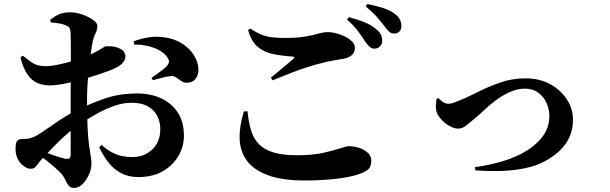

<svg xmlns="http://www.w3.org/2000/svg" viewBox="-20 -858 3020 951"><path d="M665 19Q616 19 579.5 -0.5Q543 -20 517 -53.5Q491 -87 471 -129L484 -140Q509 -115 546.5 -97.5Q584 -80 635 -80Q695 -80 734.5 -118Q774 -156 774 -219Q774 -252 760 -281.5Q746 -311 714.5 -330Q683 -349 631 -349Q589 -349 544 -333Q499 -317 455 -292Q411 -267 370 -240Q342 -221 309.5 -192.5Q277 -164 248.5 -134.5Q220 -105 199 -83Q175 -58 163 -40Q151 -22 134 -22Q120 -22 108.5 -28.5Q97 -35 86 -45Q71 -61 64 -79.5Q57 -98 57 -119Q57 -151 65 -160.5Q73 -170 97 -170Q115 -169 128.5 -173Q142 -177 157 -184Q174 -193 206 -215.5Q238 -238 278 -264.5Q318 -291 358 -311Q429 -346 500.5 -370.5Q572 -395 659 -395Q727 -395 779 -370.5Q831 -346 861 -300Q891 -254 891 -185Q891 -133 864 -86Q837 -39 786.5 -10Q736 19 665 19ZM347 73Q329 73 319.5 60.5Q310 48 302.5 31Q295 14 280 -2Q263 -19 244.5 -35Q226 -51 208.5 -64.5Q191 -78 174 -90L190 -111Q210 -102 231 -94Q252 -86 270.5 -80.5Q289 -75 302 -72Q318 -69 324 -74.5Q330 -80 330 -93Q330 -141 330 -217.5Q330 -294 330 -381Q330 -410 330.5 -454Q331 -498 331 -544.5Q331 -591 331 -630Q331 -669 330 -688Q329 -713 324 -720Q319 -727 305 -733Q291 -739 273 -742Q255 -745 231 -747L229 -760Q251 -778 273.5 -787.5Q296 -797 327 -797Q356 -797 386.5 -786.5Q417 -776 439.5 -760.5Q462 -745 462 -730Q462 -709 453 -692.5Q444 -676 439 -652Q435 -630 430 -596Q425 -562 420.5 -521Q416 -480 413.5 -439Q411 -398 411 -363Q411 -276 414 -221.5Q417 -167 421.5 -135Q426 -103 429.5 -84Q433 -65 433 -48Q433 -21 420.5 7Q408 35 388.5 54Q369 73 347 73ZM227 -435Q194 -435 166 -446.5Q138 -458 116.5 -488.5Q95 -519 81 -574L94 -582Q118 -562 135.5 -550Q153 -538 171 -534Q189 -530 211 -530Q236 -531 269 -538Q302 -545 334.5 -554.5Q367 -564 392 -573Q428 -587 451.5 -599.5Q475 -612 488 -620.5Q501 -629 507 -629Q511 -629 525.5 -629Q540 -629 557 -624Q574 -619 587 -609Q600 -599 601 -578Q601 -548 559 -525Q541 -515 514.5 -505.5Q488 -496 458.5 -486Q429 -476 401 -468Q387 -464 355.5 -456Q324 -448 288.5 -441.5Q253 -435 227 -435ZM903 -448Q891 -448 878.5 -456.5Q866 -465 853 -474Q840 -483 827 -481Q809 -480 781.5 -472.5Q754 -465 737 -461L730 -472Q740 -479 755 -489.5Q770 -500 784 -511Q798 -522 804 -528Q814 -539 816.5 -548.5Q819 -558 811 -570Q797 -594 769 -609Q741 -624 708 -631Q675 -638 645 -637L642 -653Q672 -665 709.5 -672Q747 -679 788 -674Q840 -668 879 -644Q918 -620 940 -585.5Q962 -551 963 -513Q963 -487 948.5 -467.5Q934 -448 903 -448Z M1833 -617Q1820 -618 1810 -627Q1800 -636 1788 -653Q1775 -674 1755 -701.5Q1735 -729 1699 -761L1708 -773Q1751 -762 1786.5 -747.5Q1822 -733 1846 -711Q1862 -698 1868 -683.5Q1874 -669 1873 -655Q1873 -639 1862 -628Q1851 -617 1833 -617ZM1491 36Q1378 36 1307.5 10Q1237 -16 1203 -62Q1169 -108 1167 -170Q1165 -232 1188 -306L1206 -307Q1211 -253 1223.5 -212Q1236 -171 1263 -143.5Q1290 -116 1336 -102.5Q1382 -89 1453 -89Q1527 -89 1579 -100.5Q1631 -112 1664 -123Q1697 -134 1710 -134Q1731 -134 1756 -126.5Q1781 -119 1800 -103Q1819 -87 1819 -63Q1819 -36 1807 -22.5Q1795 -9 1760 4Q1718 19 1645.5 27.5Q1573 36 1491 36ZM1322 -474Q1349 -495 1380.5 -522Q1412 -549 1433 -566Q1444 -577 1428 -578Q1379 -581 1334 -590Q1289 -599 1256.5 -626Q1224 -653 1209 -709L1219 -717Q1246 -699 1270 -688.5Q1294 -678 1322.5 -674Q1351 -670 1392 -670Q1443 -670 1475.5 -674.5Q1508 -679 1530 -684.5Q1552 -690 1568.5 -694.5Q1585 -699 1604 -699Q1623 -699 1646 -693Q1669 -687 1690 -676.5Q1711 -666 1724.5 -651.5Q1738 -637 1738 -622Q1738 -578 1682 -567Q1657 -563 1629 -558Q1601 -553 1575 -546Q1545 -539 1505.5 -526.5Q1466 -514 1422 -497Q1378 -480 1330 -460ZM1932 -692Q1917 -692 1906.5 -702Q1896 -712 1882 -731Q1869 -748 1850 -770.5Q1831 -793 1791 -826L1799 -838Q1842 -830 1877 -818.5Q1912 -807 1933 -791Q1952 -778 1960 -762.5Q1968 -747 1968 -729Q1968 -712 1958.5 -702Q1949 -692 1932 -692Z M2332 -30Q2405 -40 2471.5 -60Q2538 -80 2589.5 -112Q2641 -144 2671 -186.5Q2701 -229 2701 -283Q2701 -317 2687 -348Q2673 -379 2646 -399Q2619 -419 2580 -419Q2541 -419 2502.5 -401Q2464 -383 2431 -357.5Q2398 -332 2373.5 -308.5Q2349 -285 2335 -274Q2304 -249 2287 -235Q2270 -221 2249 -221Q2230 -221 2208 -233Q2186 -245 2168 -264Q2150 -283 2143 -302Q2138 -319 2139 -336.5Q2140 -354 2142 -368L2152 -372Q2158 -364 2172 -354Q2186 -344 2202 -344Q2208 -344 2217 -346Q2226 -348 2237 -353Q2287 -372 2342 -400Q2397 -428 2457 -449Q2517 -470 2582 -470Q2652 -470 2705 -441Q2758 -412 2788 -365.5Q2818 -319 2818 -266Q2818 -215 2799.5 -176.5Q2781 -138 2750.5 -110Q2720 -82 2682 -61Q2637 -36 2576.5 -24Q2516 -12 2452.5 -11Q2389 -10 2335 -14Z"/></svg>

Font: Noto Serif JP ExtraBold
Style: Regular
Weight: 800
Designer: Ryoko NISHIZUKA 西塚涼子 (kana & ideographs); Frank Grießhammer (Latin, Greek & Cyrillic); Wenlong ZHANG 张文龙 (bopomofo); San
Foundry: Adobe
Version: Version 2.003-H1;hotconv 1.1.1;makeotfexe 2.6.0